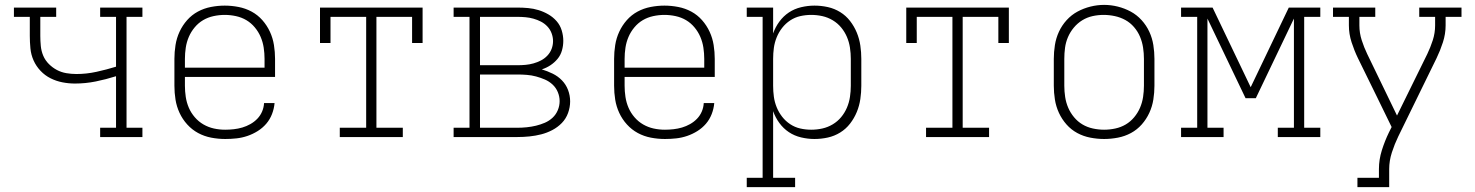

<svg xmlns="http://www.w3.org/2000/svg" viewBox="-20 -561 6040 786"><path d="M390 0V-38H455V-249Q414 -236 372 -227.5Q330 -219 287 -219Q261 -219 235.5 -224Q210 -229 187 -240.5Q164 -252 146 -271Q128 -290 117.5 -313.5Q107 -337 104.5 -363Q102 -389 102 -414V-492H37V-530H210V-492H145V-414Q145 -394 147 -373Q149 -352 157 -333Q165 -314 180 -299Q195 -284 213 -274.5Q231 -265 251.5 -261.5Q272 -258 293 -258Q334 -258 375 -267Q416 -276 455 -288V-492H390V-530H563V-492H498V-38H563V0Z M902 8Q873 8 844.5 2.5Q816 -3 791 -16.5Q766 -30 746.5 -51.5Q727 -73 715 -99Q703 -125 698.5 -153Q694 -181 694 -210V-320Q694 -348 698.5 -376.5Q703 -405 715 -431Q727 -457 746 -478.5Q765 -500 790 -513.5Q815 -527 843.5 -532.5Q872 -538 900 -538Q928 -538 956.5 -532.5Q985 -527 1010 -513.5Q1035 -500 1054 -478.5Q1073 -457 1085 -431Q1097 -405 1101.5 -376.5Q1106 -348 1106 -320V-246H737V-210Q737 -187 740.5 -164Q744 -141 753 -120Q762 -99 777.5 -81Q793 -63 813 -51.5Q833 -40 855.5 -35Q878 -30 902 -30Q919 -30 937 -32Q955 -34 972 -39Q989 -44 1005 -53Q1021 -62 1033.5 -75Q1046 -88 1053 -104.5Q1060 -121 1061 -139H1104Q1102 -116 1093.5 -94Q1085 -72 1070 -54.5Q1055 -37 1035 -24.5Q1015 -12 993 -4.5Q971 3 948 5.5Q925 8 902 8ZM1063 -284V-320Q1063 -343 1059.5 -366Q1056 -389 1047 -410Q1038 -431 1023 -449Q1008 -467 988.5 -478.5Q969 -490 946 -495Q923 -500 900 -500Q877 -500 854 -495Q831 -490 811.5 -478.5Q792 -467 777 -449Q762 -431 753 -410Q744 -389 740.5 -366Q737 -343 737 -320V-284Z M1371 0V-38H1479V-492H1333V-385H1290V-530H1710V-385H1667V-492H1521V-38H1629V0Z M1837 0V-38H1902V-492H1837V-530H2098Q2120 -530 2142 -528Q2164 -526 2185 -519.5Q2206 -513 2225 -502Q2244 -491 2258.5 -474.5Q2273 -458 2279.5 -436.5Q2286 -415 2286 -394Q2286 -374 2280.5 -354.5Q2275 -335 2262.5 -320Q2250 -305 2233.5 -294Q2217 -283 2198 -277Q2221 -270 2242.5 -259.5Q2264 -249 2280.5 -232Q2297 -215 2305.5 -192.5Q2314 -170 2314 -146Q2314 -122 2305.5 -98.5Q2297 -75 2280 -57.5Q2263 -40 2241 -28.5Q2219 -17 2195.5 -11Q2172 -5 2147.5 -2.5Q2123 0 2098 0ZM1945 -294H2098Q2115 -294 2131.5 -295.5Q2148 -297 2164 -301.5Q2180 -306 2194.5 -313.5Q2209 -321 2220.5 -333Q2232 -345 2238 -360.5Q2244 -376 2244 -393Q2244 -409 2238 -425Q2232 -441 2220.5 -453Q2209 -465 2194.5 -472.5Q2180 -480 2164 -484.5Q2148 -489 2131.5 -490.5Q2115 -492 2098 -492H1945ZM2098 -38Q2117 -38 2136.5 -40Q2156 -42 2174.5 -46.5Q2193 -51 2210.5 -58.5Q2228 -66 2242 -79Q2256 -92 2263.5 -110Q2271 -128 2271 -147Q2271 -166 2263.5 -184Q2256 -202 2242 -215Q2228 -228 2210.5 -235.5Q2193 -243 2174.5 -248Q2156 -253 2136.5 -254.5Q2117 -256 2098 -256H1945V-38Z M2702 8Q2673 8 2644.5 2.5Q2616 -3 2591 -16.5Q2566 -30 2546.5 -51.5Q2527 -73 2515 -99Q2503 -125 2498.5 -153Q2494 -181 2494 -210V-320Q2494 -348 2498.5 -376.5Q2503 -405 2515 -431Q2527 -457 2546 -478.5Q2565 -500 2590 -513.5Q2615 -527 2643.5 -532.5Q2672 -538 2700 -538Q2728 -538 2756.5 -532.5Q2785 -527 2810 -513.5Q2835 -500 2854 -478.5Q2873 -457 2885 -431Q2897 -405 2901.5 -376.5Q2906 -348 2906 -320V-246H2537V-210Q2537 -187 2540.5 -164Q2544 -141 2553 -120Q2562 -99 2577.5 -81Q2593 -63 2613 -51.5Q2633 -40 2655.5 -35Q2678 -30 2702 -30Q2719 -30 2737 -32Q2755 -34 2772 -39Q2789 -44 2805 -53Q2821 -62 2833.5 -75Q2846 -88 2853 -104.5Q2860 -121 2861 -139H2904Q2902 -116 2893.5 -94Q2885 -72 2870 -54.5Q2855 -37 2835 -24.5Q2815 -12 2793 -4.5Q2771 3 2748 5.5Q2725 8 2702 8ZM2863 -284V-320Q2863 -343 2859.5 -366Q2856 -389 2847 -410Q2838 -431 2823 -449Q2808 -467 2788.5 -478.5Q2769 -490 2746 -495Q2723 -500 2700 -500Q2677 -500 2654 -495Q2631 -490 2611.5 -478.5Q2592 -467 2577 -449Q2562 -431 2553 -410Q2544 -389 2540.5 -366Q2537 -343 2537 -320V-284Z M3037 205V167H3102V-492H3037V-530H3145V-424Q3154 -450 3170.5 -472.5Q3187 -495 3209.5 -510Q3232 -525 3259.5 -531.5Q3287 -538 3314 -538Q3342 -538 3369 -532Q3396 -526 3419.5 -511.5Q3443 -497 3460 -475Q3477 -453 3487.5 -427.5Q3498 -402 3502 -374.5Q3506 -347 3506 -320V-210Q3506 -183 3502 -155.5Q3498 -128 3487.5 -102.5Q3477 -77 3460 -55Q3443 -33 3419.5 -18.5Q3396 -4 3369 2Q3342 8 3314 8Q3287 8 3259.5 1.5Q3232 -5 3209.5 -20Q3187 -35 3170.5 -57.5Q3154 -80 3145 -106V167H3235V205ZM3301 -30Q3324 -30 3346.5 -35Q3369 -40 3389 -52Q3409 -64 3423.5 -81.5Q3438 -99 3447 -120Q3456 -141 3459.5 -164Q3463 -187 3463 -210V-320Q3463 -343 3459.5 -366Q3456 -389 3447 -410Q3438 -431 3423.5 -448.5Q3409 -466 3389 -478Q3369 -490 3346.5 -495Q3324 -500 3301 -500Q3278 -500 3256 -495Q3234 -490 3215 -477.5Q3196 -465 3182 -447Q3168 -429 3159.5 -408Q3151 -387 3148 -365Q3145 -343 3145 -320V-210Q3145 -187 3148 -165Q3151 -143 3159.5 -122Q3168 -101 3182 -83Q3196 -65 3215 -52.5Q3234 -40 3256 -35Q3278 -30 3301 -30Z M3771 0V-38H3879V-492H3733V-385H3690V-530H4110V-385H4067V-492H3921V-38H4029V0Z M4500 8Q4472 8 4443.5 2.5Q4415 -3 4390 -16.5Q4365 -30 4346 -51.5Q4327 -73 4315 -99Q4303 -125 4298.5 -153.5Q4294 -182 4294 -210V-320Q4294 -348 4298.5 -376.5Q4303 -405 4315 -431Q4327 -457 4346.5 -478.5Q4366 -500 4391 -513.5Q4416 -527 4444 -534Q4472 -541 4500 -541Q4528 -541 4556 -534Q4584 -527 4609 -513.5Q4634 -500 4653.5 -478.5Q4673 -457 4685 -431Q4697 -405 4701.5 -376.5Q4706 -348 4706 -320V-210Q4706 -182 4701.5 -153.5Q4697 -125 4685 -99Q4673 -73 4654 -51.5Q4635 -30 4610 -16.5Q4585 -3 4556.5 2.5Q4528 8 4500 8ZM4500 -30Q4523 -30 4546 -35Q4569 -40 4588.5 -51.5Q4608 -63 4623 -81Q4638 -99 4647 -120Q4656 -141 4659.5 -164Q4663 -187 4663 -210V-320Q4663 -343 4659.5 -366Q4656 -389 4647 -410.5Q4638 -432 4622.5 -450Q4607 -468 4587 -479Q4567 -490 4544 -495Q4521 -500 4498 -500Q4475 -500 4452.5 -495Q4430 -490 4410.5 -478Q4391 -466 4376 -448Q4361 -430 4352 -409Q4343 -388 4340 -365.5Q4337 -343 4337 -320V-210Q4337 -187 4340.5 -164Q4344 -141 4353 -120Q4362 -99 4377 -81Q4392 -63 4411.5 -51.5Q4431 -40 4454 -35Q4477 -30 4500 -30Z M4815 0V-38H4881V-492H4815V-530H4944L5100 -204L5256 -530H5385V-492H5319V-38H5385V0H5211V-38H5277V-485L5121 -159H5079L4923 -485V-38H4989V0Z M5537 205V167H5625V131Q5625 92 5637 54Q5649 16 5666 -19L5677 -41L5616 -166L5539 -323Q5524 -354 5513 -388Q5502 -422 5502 -457V-492H5437V-530H5610V-492H5545V-457Q5545 -426 5554.5 -396.5Q5564 -367 5577 -340L5699 -88L5823 -340Q5836 -367 5845.5 -396.5Q5855 -426 5855 -457V-492H5790V-530H5963V-492H5898V-457Q5898 -422 5887 -388Q5876 -354 5861 -323L5704 -2Q5689 29 5678 63Q5667 97 5667 131V205Z"/></svg>

Font: Iosevka Curly Slab XLtEx
Style: Regular
Weight: 200
Width: 7
Monospace: yes
Designer: Belleve Invis
Foundry: Belleve Invis
Version: Version 11.1.0; ttfautohint (v1.8.3)